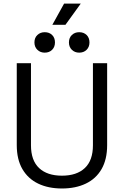

<svg xmlns="http://www.w3.org/2000/svg" viewBox="-20 -1060 706 1094"><path d="M75.5 -233.2V-700H156.5V-232.2Q156.5 -145.8 202.8 -102.4Q249 -59 333 -59Q417 -59 463.2 -102.4Q509.5 -145.8 509.5 -232.2V-700H590.5V-233.2Q590.5 -151.8 558.8 -96.6Q527 -41.5 468.9 -13.8Q410.8 14 333 14Q255.2 14 197.5 -13.8Q139.8 -41.5 107.6 -96.6Q75.5 -151.8 75.5 -233.2ZM372.8 -818.2Q372.8 -844.8 389.5 -860.6Q406.2 -876.5 431.2 -876.5Q457.2 -876.5 473.5 -860.6Q489.8 -844.8 489.8 -818.2Q489.8 -792.5 473.5 -776.2Q457.2 -760 431.2 -760Q406.2 -760 389.5 -776.2Q372.8 -792.5 372.8 -818.2ZM176.2 -818.2Q176.2 -844.8 193 -860.6Q209.8 -876.5 234.8 -876.5Q260.8 -876.5 277 -860.6Q293.2 -844.8 293.2 -818.2Q293.2 -792.5 277 -776.2Q260.8 -760 234.8 -760Q209.8 -760 193 -776.2Q176.2 -792.5 176.2 -818.2ZM278.2 -918.5 345.2 -1039.5H440.2L352.8 -918.5Z"/></svg>

Font: Space 7353
Style: Regular
Weight: 400
Designer: Christine Claussen + Ruben Lyon  (Space 7353)
Version: Version 1.000;FEAKit 1.0